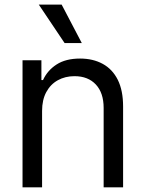

<svg xmlns="http://www.w3.org/2000/svg" viewBox="-20 -804 625 824"><path d="M160.6 -328.1V0H76.7V-545.4H157.7V-460.4H164.6Q183.6 -502 222.9 -527.3Q262.2 -552.7 323.7 -552.7Q378.9 -552.7 420.7 -530Q462.4 -507.3 485.4 -461.7Q508.3 -416 508.3 -346.7V0H424.8V-340.8Q424.8 -405.3 391.4 -441.2Q357.9 -477.1 299.8 -477.1Q259.8 -477.1 228.3 -459.7Q196.8 -442.4 178.7 -408.9Q160.6 -375.5 160.6 -328.1ZM257.3 -619.1 146.5 -784.2H244.6L331.1 -619.1Z"/></svg>

Font: Sahel VF Regular
Style: Regular
Weight: 400
Foundry: Saber Rastikerdar (saber.rastikerdar@gmail.com)
Version: Version 3.4.0